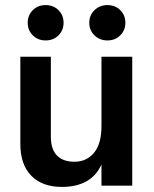

<svg xmlns="http://www.w3.org/2000/svg" viewBox="-20 -730 605 755"><path d="M159.5 -710Q190 -710 210 -690Q230 -670 230 -640.5Q230 -611 210 -591Q190 -571 159.5 -571Q129 -571 109 -591Q89 -611 89 -640.5Q89 -670 109 -690Q129 -710 159.5 -710ZM402.5 -710Q433 -710 453 -690Q473 -670 473 -640.5Q473 -611 453 -591Q433 -571 402.5 -571Q372 -571 351.5 -591Q331 -611 331 -640.5Q331 -670 351.5 -690Q372 -710 402.5 -710ZM500 0H379V-83Q339 5 223 5Q146 5 103 -39Q60 -83 60 -164V-507H180V-192Q180 -144 203.5 -119Q227 -94 273.5 -94Q320 -94 349.5 -129Q379 -164 379 -235V-507H500Z"/></svg>

Font: Hind Mysuru SemiBold
Style: Regular
Weight: 600
Designer: Manushi Parikh, Hitesh Malaviya
Foundry: Indian Type Foundry
Version: Version 0.703;PS 1.0;hotconv 1.0.86;makeotf.lib2.5.63406